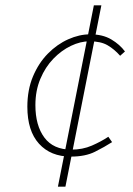

<svg xmlns="http://www.w3.org/2000/svg" viewBox="-20 -686 496 716"><path d="M244 -102Q169 -102 125.5 -150Q82 -198 82 -288Q82 -351 103 -401Q124 -451 158.5 -486Q193 -521 234.5 -539.5Q276 -558 316 -558Q363 -558 395 -539Q427 -520 446 -494L428 -478Q407 -502 381.5 -517Q356 -532 314 -532Q280 -532 244.5 -515Q209 -498 179 -467Q149 -436 130.5 -392Q112 -348 112 -294Q112 -218 145.5 -173Q179 -128 246 -128Q288 -128 322.5 -143Q357 -158 384 -176L398 -156Q370 -138 334 -120Q298 -102 244 -102ZM196 10 330 -666H358L224 10Z"/></svg>

Font: Source Sans Variable
Style: Italic
Weight: 200
Italic angle: -11°
Designer: Paul D. Hunt
Foundry: Adobe Systems Incorporated
Version: Version 3.006;hotconv 1.0.111;makeotfexe 2.5.65597